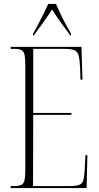

<svg xmlns="http://www.w3.org/2000/svg" viewBox="-20 -951 499 971"><path d="M34 0V-10H52Q76 -10 88 -16Q100 -22 104 -40Q108 -58 108 -95V-618Q108 -656 104 -674Q100 -692 88 -698Q76 -704 52 -704H34V-714H392L397 -548H387L385 -610Q383 -652 377 -672Q371 -692 354 -698Q337 -704 301 -704H148V-380H341V-370H148L147 -10H328Q363 -10 379 -15.5Q395 -21 400.5 -37Q406 -53 408 -86L412 -166H422L418 0ZM147 -781Q159 -800 172.5 -826.5Q186 -853 200 -881Q214 -909 224 -931H263Q273 -909 286 -881Q299 -853 313.5 -826.5Q328 -800 339 -781V-771H336Q312 -804 287.5 -837.5Q263 -871 244 -903Q222 -870 199.5 -838.5Q177 -807 150 -771H147Z"/></svg>

Font: Noto Serif Display ExtraCondensed ExtraLight
Style: Regular
Weight: 200
Width: 2
Designer: Monotype Design Team
Foundry: Monotype Imaging Inc.
Version: Version 2.009